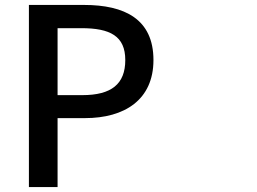

<svg xmlns="http://www.w3.org/2000/svg" viewBox="-20 -735 1040 777"><path d="M320 -715H97V22H213V-257H324C484 -257 601 -331 601 -492C601 -658 484 -715 320 -715ZM213 -350V-621H309C426 -621 487 -589 487 -492C487 -395 431 -350 313 -350Z"/></svg>

Font: コーポレート・ロゴ ver3 Medium
Style: Regular
Weight: 500
Designer: [KANA_main] LOGOTYPE.JP [Source Han Sans] Ryoko NISHIZUKA 西塚涼子 (kana, bopomofo & ideographs); Paul D. Hunt (Latin, Greek
Version: Version 12.001;FEAKit 1.0